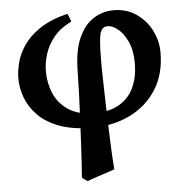

<svg xmlns="http://www.w3.org/2000/svg" viewBox="-51 -521 773 806"><g transform="rotate(-5 335.5 -117.5)"><path d="M456.5 -468.8Q511.2 -468.8 552 -440.7Q592.8 -412.6 615.2 -368.4Q637.7 -324.2 637.7 -275.9Q637.7 -183.6 595.9 -118.7Q554.2 -53.7 483.2 -19.5Q412.1 14.6 325.2 14.6Q243.7 14.6 187.7 -6.1Q131.8 -26.9 97.9 -61.3Q64 -95.7 48.8 -136.7Q33.7 -177.7 33.7 -218.8Q33.7 -247.6 42.5 -283.4Q51.3 -319.3 75.4 -355.5Q99.6 -391.6 144.5 -422.1Q189.5 -452.6 262.2 -470.7Q265.6 -464.8 270 -453.4Q274.4 -441.9 275.9 -437Q229 -414.6 201.9 -381.3Q174.8 -348.1 163.1 -310.8Q151.4 -273.4 151.4 -237.8Q151.4 -187.5 170.4 -143.6Q189.5 -99.6 231 -72.5Q272.5 -45.4 338.9 -45.4Q404.8 -45.4 446.3 -70.8Q487.8 -96.2 507.1 -140.1Q526.4 -184.1 526.4 -239.7Q526.4 -293.5 509.5 -330.1Q492.7 -366.7 469.5 -385.5Q446.3 -404.3 426.3 -404.3Q409.7 -404.3 401.1 -392.3Q392.6 -380.4 389.4 -348.6Q386.2 -316.9 386.2 -257.3V-232.4Q386.7 -205.6 387.7 -162.1Q388.7 -118.7 390.1 -67.4Q391.6 -16.1 393.3 34.7Q395 85.4 397.2 128.4Q399.4 171.4 401.9 196.8Q389.6 201.2 367.2 208.5Q344.7 215.8 321.8 223.4Q298.8 231 286.1 236.3Q281.2 233.4 274.7 228.8Q268.1 224.1 263.2 218.8Q265.1 196.3 267.6 156.2Q270 116.2 272.7 66.4Q275.4 16.6 277.8 -35.9Q280.3 -88.4 282 -137Q283.7 -185.5 284.2 -222.2Q284.7 -310.5 308.3 -364.7Q332 -418.9 371.1 -443.8Q410.2 -468.8 456.5 -468.8Z"/></g></svg>

Font: Gentium Plus
Style: Bold
Weight: 700
Designer: Victor Gaultney, Annie Olsen, Iska Routamaa, Becca Hirsbrunner
Foundry: SIL International
Version: Version 6.101